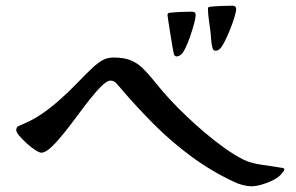

<svg xmlns="http://www.w3.org/2000/svg" viewBox="-20 -765 1040 674"><path d="M978 -170Q978 -176 968 -176Q939 -181 899.5 -186.5Q860 -192 834 -205Q802 -221 766 -247Q730 -273 696 -302Q662 -331 636 -356Q605 -385 576 -416.5Q547 -448 520 -482Q499 -508 480.5 -526Q462 -544 438.5 -553.5Q415 -563 379 -563Q357 -563 341.5 -554.5Q326 -546 310 -532Q280 -504 251 -473.5Q222 -443 190 -415Q161 -389 129.5 -367Q98 -345 62 -330Q53 -326 45 -322.5Q37 -319 37 -308Q37 -301 48 -288Q59 -275 74 -261.5Q89 -248 103.5 -238.5Q118 -229 125 -229Q139 -229 159 -247.5Q179 -266 202 -294.5Q225 -323 249 -355.5Q273 -388 295.5 -416.5Q318 -445 337 -463.5Q356 -482 368 -482Q380 -482 388 -473Q396 -464 403 -456Q458 -391 520.5 -328.5Q583 -266 654 -214Q725 -162 803 -126Q815 -120 832 -115.5Q849 -111 862 -111Q877 -111 897 -116.5Q917 -122 935.5 -131Q954 -140 964 -150Q966 -153 972 -159.5Q978 -166 978 -170ZM667 -712Q667 -724 654 -724Q638 -724 614 -723Q590 -722 575 -720Q568 -719 568 -713Q568 -710 571 -690.5Q574 -671 578 -646Q582 -621 585.5 -600.5Q589 -580 590 -577Q592 -567 600 -567Q607 -567 615 -573Q622 -578 631 -596.5Q640 -615 648 -638.5Q656 -662 661.5 -682.5Q667 -703 667 -712ZM809 -733Q809 -745 796 -745Q781 -745 755.5 -744Q730 -743 716 -741Q710 -740 710 -735Q710 -717 713 -697Q716 -677 718 -660Q720 -645 721 -628Q722 -611 726 -597Q728 -587 736 -587Q745 -587 750 -592Q757 -597 767 -616Q777 -635 786.5 -658.5Q796 -682 802.5 -703Q809 -724 809 -733Z"/></svg>

Font: UoqMunThenKhung
Style: Regular
Weight: 400
Designer: Font-Kai, 金井和夫, 宇文滿月
Foundry: Kazuo Kanai, Moonlit Owen
Version: Version 1.197